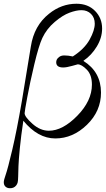

<svg xmlns="http://www.w3.org/2000/svg" viewBox="-43 -725 563 1021"><path d="M-22.9 244.1Q-22.9 232.9 -12.5 203.4Q-2 173.8 22 72.5Q45.9 -28.8 73.2 -187L120.1 -472.2Q120.1 -474.1 121.1 -478Q138.2 -588.9 217.8 -651.9Q283.7 -705.1 363.8 -705.1Q424.8 -705.1 462.4 -667Q500 -628.9 500 -573.2Q500 -524.4 471.9 -477.8Q443.8 -431.2 400.9 -401.9V-400.9Q493.7 -342.8 494.1 -232.9Q494.1 -133.8 419.2 -61.3Q344.2 11.2 251.2 11.2Q158.2 11.2 81.1 -83Q68.8 -2 62.5 63Q56.2 127.9 55.2 158.9Q54.2 189.9 53.7 212.9Q53.2 235.8 51 244.9Q48.8 253.9 43 261.2Q30.8 276.4 9.8 275.9Q-4.4 275.9 -13.7 267.6Q-22.9 259.3 -22.9 244.1ZM87.9 -123Q87.9 -104 129.4 -66.9Q170.9 -29.8 216.8 -29.8Q290 -29.8 367.9 -109.4Q445.8 -189 445.8 -274.9Q445.8 -326.7 418.5 -354.7Q391.1 -382.8 370.1 -382.8Q369.1 -382.8 340.1 -374.5Q311 -366.2 293 -366.2Q255.9 -366.2 255.9 -394Q255.9 -399.9 258.5 -407Q261.2 -414.1 271.7 -422.1Q282.2 -430.2 298.8 -430.2Q318.8 -430.2 344.2 -424.8Q406.2 -464.8 433.6 -514.4Q460.9 -564 460.9 -599.1Q460.9 -631.3 440.9 -651.1Q420.9 -670.9 390.1 -670.9Q363.3 -670.9 326.7 -657.5Q290 -644 247.6 -607.9Q205.1 -571.8 182.1 -522.9Q163.1 -481.9 139.6 -383.5Q116.2 -285.2 102.1 -208.5Q87.9 -131.8 87.9 -123Z"/></svg>

Font: CMU Serif Extra
Style: RomanSlanted
Weight: 500
Italic angle: -9.46001°
Version: Version 0.7.0